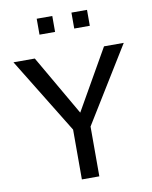

<svg xmlns="http://www.w3.org/2000/svg" viewBox="-100 -1017 865 1090"><g transform="rotate(-10 332.5 -471.5)"><path d="M650.9 -722.2 382.8 -287.1V0H282.2V-287.1L15.1 -722.2H138.2L338.9 -375L537.1 -722.2ZM277.8 -851.1H188V-942.9H277.8ZM478 -851.1H388.2V-942.9H478Z"/></g></svg>

Font: Perun
Style: Regular
Weight: 400
Version: Version 1.0000